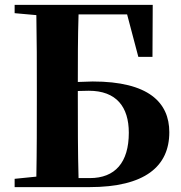

<svg xmlns="http://www.w3.org/2000/svg" viewBox="-20 -767 740 787"><path d="M547 -534H605L606 -747H40V-713L129 -705C131 -603 131 -502 131 -400V-364C131 -256 131 -148 129 -43L40 -34V0H346C574 0 674 -85 674 -225C674 -347 589 -433 360 -433L299 -431C299 -519 299 -613 302 -708H501ZM302 -37C299 -145 299 -255 299 -365V-394L344 -395C457 -395 508 -329 508 -223C508 -101 452 -37 348 -37Z"/></svg>

Font: Noto Serif CJK HK Black
Style: Regular
Weight: 900
Designer: Ryoko NISHIZUKA 西塚涼子 (kana & ideographs); Frank Grießhammer (Latin, Greek & Cyrillic); Wenlong ZHANG 张文龙 (bopomofo); San
Foundry: Adobe
Version: Version 2.001;hotconv 1.1.0;makeotfexe 2.6.0